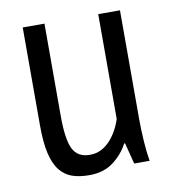

<svg xmlns="http://www.w3.org/2000/svg" viewBox="-64 -557 563 626"><g transform="rotate(-10 217.0 -244.0)"><path d="M124 -500V-194Q124 -118 139.5 -85.5Q155 -53 196 -53Q217 -53 233.5 -61.5Q250 -70 263 -84Q276 -98 286 -116Q296 -134 302 -153V-500H374V-142Q374 -106 376.5 -67.5Q379 -29 384 0H333L315 -70H312Q295 -37 263 -12.5Q231 12 183 12Q151 12 127 4Q103 -4 86 -25Q69 -46 60.5 -82.5Q52 -119 52 -176V-500Z"/></g></svg>

Font: PT Sans Narrow
Style: Regular
Weight: 400
Width: 3
Designer: A.Korolkova, O.Umpeleva, V.Yefimov
Foundry: ParaType Ltd
Version: Version 2.003W OFL